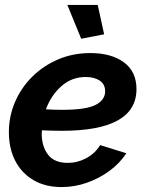

<svg xmlns="http://www.w3.org/2000/svg" viewBox="-20 -748 591 778"><path d="M230 10Q163 10 115 -18.5Q67 -47 41.5 -97Q16 -147 16 -212Q16 -277 41 -335Q66 -393 111 -437.5Q156 -482 216 -507.5Q276 -533 346 -533Q431 -533 482 -495.5Q533 -458 533 -387Q533 -218 231 -218Q213 -218 192.5 -218.5Q172 -219 150 -220Q149 -214 149 -207Q149 -155 174.5 -121.5Q200 -88 254 -88Q294 -88 329.5 -107Q365 -126 386 -160L492 -127Q465 -86 423.5 -55.5Q382 -25 332 -7.5Q282 10 230 10ZM327 -436Q271 -436 229 -399Q187 -362 166 -305Q183 -304 199.5 -303.5Q216 -303 232 -303Q329 -303 367.5 -323Q406 -343 406 -378Q406 -407 384 -421.5Q362 -436 327 -436ZM253 -728H376L402 -609L309 -591Z"/></svg>

Font: Raleway
Style: Bold Italic
Weight: 700
Italic angle: -12°
Designer: Matt McInerney, Pablo Impallari, Rodrigo Fuenzalida
Foundry: Matt McInerney, Pablo Impallari, Rodrigo Fuenzalida
Version: Version 4.101;RELEASE